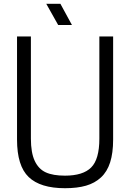

<svg xmlns="http://www.w3.org/2000/svg" viewBox="-20 -970 679 1001"><path d="M318.8 11.2Q190.4 11.2 129.6 -46.9Q68.8 -105 68.8 -242.2V-779.8H141.1V-247.1Q141.1 -173.8 161.1 -131.1Q181.2 -88.4 218.8 -71.3Q256.3 -54.2 318.8 -54.2Q412.6 -54.2 455.3 -96.9Q498 -139.6 498 -247.1V-779.8H569.8V-242.2Q569.8 -172.4 554.2 -123.5Q538.6 -74.7 506.3 -44.9Q474.1 -15.1 428.5 -2Q382.8 11.2 318.8 11.2ZM221.2 -950.2H294.9L355 -839.8H283.2Z"/></svg>

Font: Cooper Hewitt
Style: Book
Weight: 705
Designer: Village Type and Design LLC
Foundry: Cooper Hewitt Smithsonian Design Museum
Version: 1.000